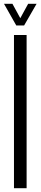

<svg xmlns="http://www.w3.org/2000/svg" viewBox="-20 -983 212 1003"><path d="M53 0V-800H119V0ZM1 -963H45L86 -888L127 -963H171L106 -850H65Z"/></svg>

Font: Big Shoulders Display
Style: Regular
Weight: 400
Designer: Patric King
Foundry: XO Type Co
Version: Version 1.000; ttfautohint (v1.8.2)